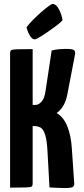

<svg xmlns="http://www.w3.org/2000/svg" viewBox="-20 -948 425 970"><path d="M308 2Q289 2 270 1Q251 0 230 -1L220 -183Q217 -240 208 -267.5Q199 -295 185.5 -303Q172 -311 155 -311H145V-20Q145 -10 140.5 -6Q136 -2 112 -1Q88 0 31 0V-680Q31 -690 36 -694Q41 -698 64.5 -699Q88 -700 145 -700V-418H160Q175 -418 190 -434.5Q205 -451 210 -488L241 -693Q261 -698 280 -699.5Q299 -701 313 -701Q343 -701 352.5 -695.5Q362 -690 359 -673L320 -470Q313 -434 298 -411Q283 -388 266 -377Q301 -357 320 -310Q339 -263 343 -197L355 -21Q356 -8 347 -3Q338 2 308 2ZM157 -749Q143 -749 133 -764.5Q123 -780 118.5 -795Q114 -810 114 -810Q127 -828 147 -848Q167 -868 188 -886.5Q209 -905 225 -916.5Q241 -928 245 -928Q264 -928 278 -901Q292 -874 296 -846Q287 -835 266 -819Q245 -803 221.5 -787Q198 -771 179.5 -760Q161 -749 157 -749Z"/></svg>

Font: Yanone Kaffeesatz
Style: Bold
Weight: 700
Designer: Yanone (Cyrillic: Daniel Pouzeot, Huerta Tipografica, and Cyreal)
Foundry: Yanone
Version: Version 2.003